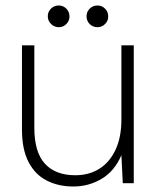

<svg xmlns="http://www.w3.org/2000/svg" viewBox="-20 -667 578 699"><path d="M247 12Q193 12 150.5 -9.5Q108 -31 84 -77Q60 -123 60 -195V-502H105V-202Q105 -113 143.5 -71Q182 -29 254 -29Q304 -29 341.5 -52.5Q379 -76 400.5 -121.5Q422 -167 422 -233V-502H467V0H427L422 -102Q397 -44 350 -16Q303 12 247 12ZM194 -568Q178 -568 166 -579.5Q154 -591 154 -608Q154 -624 165.5 -635.5Q177 -647 194 -647Q210 -647 221.5 -635.5Q233 -624 233 -607Q233 -591 221.5 -579.5Q210 -568 194 -568ZM335 -568Q318 -568 306.5 -579.5Q295 -591 295 -608Q295 -624 306.5 -635.5Q318 -647 335 -647Q351 -647 362.5 -635.5Q374 -624 374 -607Q374 -591 362.5 -579.5Q351 -568 335 -568Z"/></svg>

Font: DM Sans 16pt ExtraLight
Style: Regular
Weight: 250
Version: Version 4.004;gftools[0.9.30]